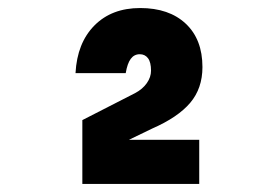

<svg xmlns="http://www.w3.org/2000/svg" viewBox="-20 -938 690 478"><path d="M185 -639 316 -706Q335 -716 345.5 -731Q356 -746 356 -762Q356 -783 348.5 -793Q341 -803 328 -803Q314 -803 305.5 -791.5Q297 -780 293 -756H168Q172 -831 215 -874.5Q258 -918 329 -918Q401 -918 442.5 -879Q484 -840 484 -771Q484 -718 453.5 -682Q423 -646 359 -618L237 -559L235 -590H476V-480H185Z"/></svg>

Font: Martian Mono SemiCondensed
Style: Bold
Weight: 700
Width: 4
Designer: Roman Shamin
Foundry: Evil Martians
Version: Version 1.000